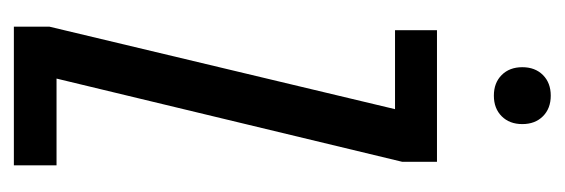

<svg xmlns="http://www.w3.org/2000/svg" viewBox="-282 -512 795 270"><g transform="rotate(90 115.0 -377.5)"><path d="M213 0H18V-50L134 -536H23V-595H208V-546L91 -60H213ZM144 -686Q133 -675 115 -675Q97 -675 86 -686Q75 -697 75 -715Q75 -733 86 -744Q97 -755 115 -755Q133 -755 144 -744Q155 -733 155 -715Q155 -697 144 -686Z"/></g></svg>

Font: Exetegue
Style: Regular
Weight: 400
Designer: Fábio Duarte Martins
Foundry: Fábio Duarte Martins
Version: Version 0.001